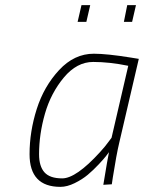

<svg xmlns="http://www.w3.org/2000/svg" viewBox="-20 -718 560 747"><path d="M282 -633 297 -698H331L316 -633ZM462 -633 475 -698H509L494 -633ZM215 9Q95 9 95 -118Q95 -206 123 -294Q151 -382 210 -445.5Q269 -509 345 -509Q396 -509 489 -494L520 -489L444 -163Q433 -117 419 -28L415 -1L382 1Q399 -103 404 -126Q400 -121 393 -111.5Q386 -102 364.5 -79Q343 -56 321.5 -38Q300 -20 270.5 -5.5Q241 9 215 9ZM479 -462Q406 -477 342.5 -477Q279 -477 228.5 -416.5Q178 -356 155 -276Q132 -196 132 -118Q132 -71 153 -47.5Q174 -24 222 -24Q276 -24 369 -126Q390 -149 402 -166L414 -182Z"/></svg>

Font: TitilliumWebThinItalic
Style: Thin Italic
Weight: 200
Italic angle: -13°
Version: Version 1.001;PS 57.000;hotconv 1.0.70;makeotf.lib2.5.55311